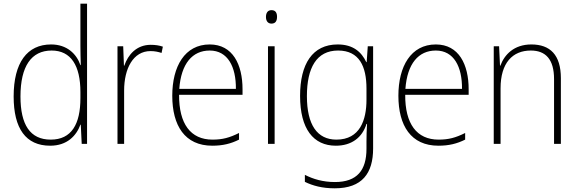

<svg xmlns="http://www.w3.org/2000/svg" viewBox="-20 -780 3139 1041"><path d="M252 10C344 10 394 -44 416 -104H418L423 0H452V-760H416V-530C416 -498 417 -463 418 -427H416C395 -488 343 -539 257 -539C127 -539 54 -440 54 -257C54 -83 120 10 252 10ZM255 -23C143 -23 91 -104 91 -257C91 -421 150 -506 260 -506C365 -506 416 -424 416 -281V-248C416 -107 368 -23 255 -23Z M797 -537C720 -537 674 -483 654 -424H652L648 -529H617V0H653V-289C653 -408 702 -503 796 -503C819 -503 837 -499 856 -493L863 -527C843 -534 821 -537 797 -537Z M1117 -539C982 -539 914 -420 914 -261C914 -99 982 10 1131 10C1188 10 1232 -1 1276 -23V-59C1224 -33 1186 -23 1132 -23C1013 -23 950 -109 951 -266H1295V-296C1295 -430 1242 -539 1117 -539ZM1117 -506C1215 -506 1260 -418 1259 -298H952C962 -435 1023 -506 1117 -506Z M1452 -725C1430 -725 1422 -708 1422 -688C1422 -668 1431 -652 1452 -652C1474 -652 1482 -667 1482 -689C1482 -709 1475 -725 1452 -725ZM1469 -529H1433V0H1469Z M1811 -539C1674 -539 1607 -433 1607 -260C1607 -81 1679 10 1801 10C1886 10 1944 -34 1967 -108H1970C1968 -71 1967 -46 1967 -13V27C1967 143 1916 207 1796 207C1731 207 1678 191 1633 168V206C1676 227 1727 241 1795 241C1944 241 2003 159 2003 25V-529H1974L1968 -443H1966C1940 -498 1895 -539 1811 -539ZM1813 -506C1928 -506 1967 -420 1967 -300V-239C1967 -130 1932 -23 1804 -23C1700 -23 1644 -103 1644 -259C1644 -412 1696 -506 1813 -506Z M2343 -539C2208 -539 2140 -420 2140 -261C2140 -99 2208 10 2357 10C2414 10 2458 -1 2502 -23V-59C2450 -33 2412 -23 2358 -23C2239 -23 2176 -109 2177 -266H2521V-296C2521 -430 2468 -539 2343 -539ZM2343 -506C2441 -506 2486 -418 2485 -298H2178C2188 -435 2249 -506 2343 -506Z M2861 -539C2767 -539 2715 -484 2693 -424H2691L2686 -529H2657V0H2694V-301C2694 -439 2759 -506 2858 -506C2938 -506 2984 -459 2984 -351V0H3021V-356C3021 -482 2963 -539 2861 -539Z"/></svg>

Font: Noto Sans Bengali SemiCondensed ExtraLight
Style: Regular
Weight: 200
Width: 4
Designer: Joana Ranito - Universal Thirst; Jelle Bosma - Monotype Design Team
Foundry: Universal Thirst ehf.
Version: Version 3.000